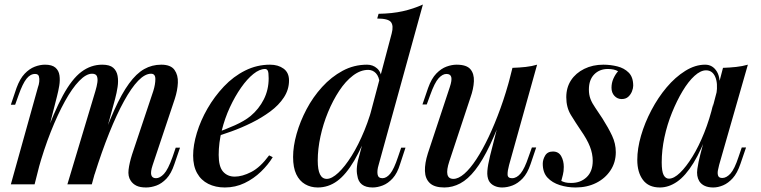

<svg xmlns="http://www.w3.org/2000/svg" viewBox="-20 -815 3367 849"><path d="M133 0H28L148 -430Q152 -440 153.5 -453.5Q155 -467 152 -477.5Q149 -488 135 -488Q114 -488 97 -466.5Q80 -445 62 -394L47 -352H28L53 -426Q68 -467 89 -489Q110 -511 133.5 -520Q157 -529 179 -529Q210 -529 225 -516Q240 -503 243 -481.5Q246 -460 242 -436Q238 -412 232 -389ZM402 -413Q408 -433 410.5 -450Q413 -467 408.5 -478Q404 -489 387 -489Q361 -489 330 -457Q299 -425 267 -367Q235 -309 204.5 -232Q174 -155 149 -65L173 -195Q218 -319 258 -392.5Q298 -466 340 -497.5Q382 -529 432 -529Q465 -529 480.5 -515.5Q496 -502 500 -479.5Q504 -457 500 -430.5Q496 -404 489 -378L386 0H278ZM658 -413Q667 -442 667 -465.5Q667 -489 648 -489Q621 -489 591 -458Q561 -427 528.5 -368Q496 -309 463 -227Q430 -145 398 -43L414 -147Q452 -254 485 -327.5Q518 -401 550.5 -445.5Q583 -490 617.5 -509.5Q652 -529 693 -529Q735 -529 751.5 -506Q768 -483 766.5 -449Q765 -415 753 -378L655 -85Q645 -55 649 -41Q653 -27 670 -27Q687 -27 705 -46Q723 -65 743 -121L757 -162H776L751 -89Q737 -47 716 -25Q695 -3 671.5 5.5Q648 14 626 14Q599 14 583 6Q567 -2 558 -16Q545 -35 548.5 -64.5Q552 -94 564 -132Z M925 -224Q976 -242 1018.5 -261Q1061 -280 1088 -302Q1125 -333 1146.5 -375.5Q1168 -418 1168 -469Q1168 -495 1164 -502.5Q1160 -510 1152 -510Q1128 -510 1100.5 -488Q1073 -466 1046 -427.5Q1019 -389 996.5 -340.5Q974 -292 960.5 -237.5Q947 -183 947 -130Q947 -78 966.5 -56Q986 -34 1018 -34Q1051 -34 1091 -54.5Q1131 -75 1170 -128L1186 -120Q1166 -87 1134 -56Q1102 -25 1061.5 -5.5Q1021 14 974 14Q933 14 901 -2Q869 -18 851.5 -49.5Q834 -81 834 -127Q834 -173 850.5 -227.5Q867 -282 897.5 -335Q928 -388 970 -432.5Q1012 -477 1064 -503Q1116 -529 1174 -529Q1210 -529 1234 -511.5Q1258 -494 1258 -459Q1258 -419 1235.5 -384.5Q1213 -350 1175 -322Q1137 -294 1092.5 -272Q1048 -250 1003.5 -234Q959 -218 924 -208Z M1654 -85Q1647 -62 1649.5 -44.5Q1652 -27 1671 -27Q1689 -27 1705.5 -47Q1722 -67 1740 -121L1754 -162H1773L1749 -89Q1737 -49 1716.5 -26.5Q1696 -4 1672.5 5Q1649 14 1628 14Q1567 14 1560 -39Q1556 -56 1558.5 -79.5Q1561 -103 1570 -132L1712 -667Q1721 -701 1709 -717Q1697 -733 1648 -733L1654 -754Q1715 -755 1761.5 -765.5Q1808 -776 1850 -795ZM1425 -24Q1447 -24 1476 -51Q1505 -78 1535 -126Q1565 -174 1591.5 -238.5Q1618 -303 1635 -376L1620 -268Q1583 -167 1546.5 -105Q1510 -43 1471 -14.5Q1432 14 1385 14Q1354 14 1329 -0.5Q1304 -15 1290 -44.5Q1276 -74 1276 -121Q1276 -168 1291.5 -223Q1307 -278 1335.5 -332Q1364 -386 1404.5 -430.5Q1445 -475 1495 -502Q1545 -529 1603 -529Q1629 -529 1647.5 -512.5Q1666 -496 1668 -464L1660 -444Q1656 -477 1642 -491.5Q1628 -506 1608 -506Q1574 -506 1541 -481Q1508 -456 1480 -413.5Q1452 -371 1430.5 -319Q1409 -267 1397 -211.5Q1385 -156 1385 -105Q1385 -64 1395 -44Q1405 -24 1425 -24Z M2217 -348Q2180 -244 2147 -174.5Q2114 -105 2081.5 -63.5Q2049 -22 2015 -4Q1981 14 1945 14Q1901 14 1880.5 -5.5Q1860 -25 1859 -59Q1858 -93 1872 -137L1969 -430Q1979 -460 1975.5 -474Q1972 -488 1954 -488Q1937 -488 1919.5 -469Q1902 -450 1882 -394L1867 -353H1848L1873 -426Q1888 -468 1909.5 -490Q1931 -512 1954.5 -520.5Q1978 -529 1999 -529Q2043 -529 2060 -509Q2077 -489 2075.5 -455.5Q2074 -422 2060 -383L1967 -102Q1941 -24 1985 -24Q2007 -24 2033 -46.5Q2059 -69 2086.5 -111Q2114 -153 2141 -210Q2168 -267 2193 -336Q2218 -405 2238 -482ZM2231 -85Q2224 -59 2224.5 -43Q2225 -27 2244 -27Q2265 -27 2282.5 -48.5Q2300 -70 2317 -121L2332 -163H2351L2326 -89Q2312 -48 2291 -26Q2270 -4 2246.5 5Q2223 14 2200 14Q2181 14 2165.5 6.5Q2150 -1 2142 -15Q2133 -33 2135 -59Q2137 -85 2147 -126L2246 -515Q2277 -516 2304.5 -519Q2332 -522 2355 -529Z M2462 -15Q2470 -11 2479.5 -8.5Q2489 -6 2506 -6Q2547 -6 2574 -31.5Q2601 -57 2601 -104Q2601 -135 2588.5 -167Q2576 -199 2548 -239Q2525 -273 2504.5 -306.5Q2484 -340 2484 -385Q2484 -428 2505 -460Q2526 -492 2563.5 -510.5Q2601 -529 2648 -529Q2679 -529 2709.5 -521.5Q2740 -514 2760 -494Q2780 -474 2780 -436Q2780 -425 2774.5 -411Q2769 -397 2758 -387Q2747 -377 2729 -377Q2710 -377 2697 -391Q2684 -405 2684 -427Q2684 -448 2692 -466.5Q2700 -485 2713 -500Q2696 -510 2668 -510Q2631 -510 2607.5 -486Q2584 -462 2584 -419Q2584 -396 2591 -377.5Q2598 -359 2612 -339Q2626 -319 2644 -291Q2670 -250 2686.5 -215Q2703 -180 2703 -142Q2703 -97 2679.5 -61.5Q2656 -26 2616 -6Q2576 14 2525 14Q2489 14 2455.5 3.5Q2422 -7 2401 -29.5Q2380 -52 2380 -91Q2380 -109 2390.5 -127Q2401 -145 2425 -145Q2450 -145 2461.5 -124.5Q2473 -104 2473 -77Q2473 -57 2469 -42Q2465 -27 2462 -15Z M2938 -25Q2960 -25 2987 -51Q3014 -77 3042 -122.5Q3070 -168 3094 -228Q3118 -288 3134 -356L3116 -247Q3082 -152 3046.5 -94.5Q3011 -37 2974 -11.5Q2937 14 2898 14Q2848 14 2823 -19.5Q2798 -53 2798 -108Q2798 -158 2814.5 -215Q2831 -272 2860.5 -328Q2890 -384 2928 -429Q2966 -474 3010 -501.5Q3054 -529 3098 -529Q3132 -529 3150.5 -497.5Q3169 -466 3159 -406L3148 -400Q3155 -447 3142.5 -475.5Q3130 -504 3102 -504Q3078 -504 3051 -479.5Q3024 -455 2998.5 -412.5Q2973 -370 2951.5 -317Q2930 -264 2918 -207.5Q2906 -151 2906 -97Q2906 -57 2914.5 -41Q2923 -25 2938 -25ZM3177 -515Q3207 -516 3235 -519Q3263 -522 3287 -529L3160 -86Q3157 -75 3154.5 -61.5Q3152 -48 3155.5 -38Q3159 -28 3174 -28Q3192 -28 3210 -47.5Q3228 -67 3246 -122L3260 -163H3279L3254 -90Q3240 -49 3220 -27Q3200 -5 3177.5 4.5Q3155 14 3134 14Q3090 14 3072 -14Q3059 -36 3063.5 -67.5Q3068 -99 3077 -133Z"/></svg>

Font: Playfair Display Medium
Style: Italic
Weight: 500
Italic angle: -14°
Designer: Claus Eggers Sørensen
Foundry: Claus Eggers Sørensen
Version: Version 1.203